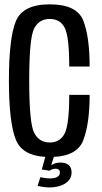

<svg xmlns="http://www.w3.org/2000/svg" viewBox="-20 -700 456 861"><path d="M203.5 4Q324.5 4 353.2 -70.5Q382 -145 382 -274.5H290.5Q290.5 -142 270 -101.5Q249.5 -61 203 -61Q156 -61 133.5 -103.8Q111 -146.5 111 -339Q111 -531 133.5 -573Q156 -615 203 -615Q249.5 -615 270 -575.8Q290.5 -536.5 290.5 -401.5H382Q382 -534.5 353.5 -607.5Q325 -680.5 203 -680.5Q82 -680.5 51 -604.8Q20 -529 20 -339Q20 -150 51.2 -73Q82.5 4 203.5 4ZM203.5 140.5Q222 140.5 239.8 136.2Q257.5 132 271.2 123.5Q285 115 293 102.5Q301 90 301 73.5Q301 50.5 287.5 39.8Q274 29 252.5 29Q235 29 222.2 34.2Q209.5 39.5 202.5 47L202 65.5Q207.5 61.5 215 59Q222.5 56.5 229 56.5Q238 56.5 243.2 60.5Q248.5 64.5 248.5 73.5Q248.5 86.5 237.2 93.2Q226 100 204 100Q191.5 100 180 98.2Q168.5 96.5 161 94.5L148.5 134Q160.5 136.5 175.2 138.5Q190 140.5 203.5 140.5ZM202 65.5 222.5 0H184L167.5 60Z"/></svg>

Font: Anybody Condensed
Style: Regular
Weight: 400
Width: 3
Designer: Tyler Finck
Foundry: Etcetera Type Company
Version: Version 1.113;gftools[0.9.25]